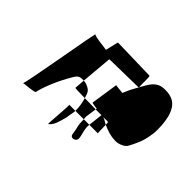

<svg xmlns="http://www.w3.org/2000/svg" viewBox="-87 -451 661 661"><g transform="rotate(45 243.5 -120.0)"><path d="M34 26C34 24 86 22 87 16C94 -18 117 -70 141 -110C147 -120 153 -128 167 -128H174H176L186 -242C184 -243 309 -244 326 -245C326 -246 327 -246 327 -247C325 -256 328 -298 324 -300L167 -304C165 -305 156 -255 154 -257C148 -259 95 -263 92 -269C89 -275 40 24 34 26ZM176 -128 173 -90C175 -89 195 -88 221 -88C217 -100 215 -111 205 -118C196 -124 186 -128 176 -128ZM199 -34C203 -34 192 66 195 64C205 58 212 44 216 30C220 15 223 10 225 -7L227 -18C228 -23 229 -29 229 -34ZM221 -88C225 -75 230 -53 229 -34H270C270 -38 269 -43 269 -46L275 -87C257 -87 238 -88 221 -88ZM251 -96C253 -94 264 -93 276 -91L275 -87H303C306 -87 308 -86 310 -86C336 -86 337 -92 337 -74C355 -66 375 -58 402 -58C417 -58 438 -68 443 -78C455 -101 467 -123 472 -156L474 -168C477 -192 474 -225 469 -246C461 -275 446 -304 399 -304H392C371 -304 354 -293 341 -271C336 -262 331 -254 327 -247C327 -246 328 -245 328 -245H326C317 -229 309 -215 300 -192C285 -194 266 -195 266 -196ZM270 -34C271 -20 270 -10 274 3C277 13 277 21 279 30C282 47 307 39 305 24C304 6 294 -12 297 -34ZM303 -87C300 -65 299 -45 297 -34H339C337 -34 338 -59 337 -74C326 -79 320 -87 303 -87Z"/></g></svg>

Font: FailCity
Style: OBL
Weight: 400
Version: Version 1